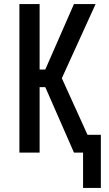

<svg xmlns="http://www.w3.org/2000/svg" viewBox="-20 -755 540 950"><path d="M391 175V0H346L204 -324H176V0H76V-735H176V-411H204L346 -735H453L286 -368L413 -88H479V175Z"/></svg>

Font: Iosevka Curly Semibold
Style: Regular
Weight: 600
Monospace: yes
Designer: Belleve Invis
Foundry: Belleve Invis
Version: Version 22.1.2; ttfautohint (v1.8.4)